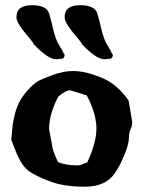

<svg xmlns="http://www.w3.org/2000/svg" viewBox="-20 -704 551 739"><path d="M290.5 -684.1Q346.2 -683.2 355 -650.7Q365.7 -612.8 369.1 -596.3Q378.9 -552.4 393.6 -529.4Q408.2 -506.4 411.1 -497.7L414.1 -495.1V-490.7Q414.1 -482.5 405.3 -478.1L390.1 -476.8L384.3 -476H381.3Q351.1 -476 297.9 -531.2L294.4 -533.8V-535.9Q294.4 -538.5 280.3 -555.5Q229 -615 229 -635V-635.4V-640.2Q229 -684.1 290.5 -684.1ZM105 -684.1Q160.6 -683.2 169.4 -650.7Q180.2 -612.8 183.6 -596.3Q193.4 -552.4 208 -529.4Q222.7 -506.4 225.6 -497.7L228.5 -495.1V-490.7Q228.5 -482.5 219.7 -478.1L204.6 -476.8L198.7 -476H195.8Q165.5 -476 112.3 -531.2L108.9 -533.8V-535.9Q108.9 -538.5 94.7 -555.5Q43.5 -615 43.5 -635V-635.4V-640.2Q43.5 -684.1 105 -684.1ZM314 -336.9Q314 -336.9 250.5 -356.4Q231.4 -356 204.1 -332Q168.9 -264.6 168.9 -206.5L180.2 -147.9Q180.2 -128.9 203.1 -80.6Q231.4 -67.4 278.8 -67.4H281.7Q288.1 -67.4 315.9 -79.1Q351.1 -154.3 351.1 -209.5Q351.1 -211.9 351.1 -213.9Q349.1 -270.5 314 -336.9ZM475.6 -314 488.8 -234.9V-234.4Q488.8 -218.8 482.4 -206.1Q476.1 -193.4 476.1 -171.9Q476.1 -150.4 458.7 -107.9Q441.4 -65.4 422.4 -38.1Q387.2 14.6 306.6 14.6Q226.1 14.6 171.9 -5.9Q117.7 -26.4 91.8 -44.9Q65.9 -63.5 45.9 -108.9L23.4 -165.5L28.8 -223.6Q36.1 -269.5 48.6 -298.8Q61 -328.1 84.2 -354Q107.4 -379.9 123 -389.6Q138.7 -399.4 181.6 -415Q224.6 -430.7 261 -430.7Q297.4 -430.7 339.8 -416.5Q382.3 -402.3 405.8 -386.7Q429.2 -371.1 450.2 -348.1Q471.2 -325.2 475.6 -314Z"/></svg>

Font: Drukaatie burti
Style: Bold
Weight: 700
Version: Version 0.14